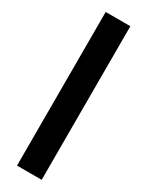

<svg xmlns="http://www.w3.org/2000/svg" viewBox="-241 -857 776 1011"><g transform="rotate(30 147.0 -352.0)"><path d="M72 115V-819H222V115Z"/></g></svg>

Font: Bitter Pro Black
Style: Regular
Weight: 900
Designer: Sol Matas, and Bitter project Authors
Foundry: Sol Matas
Version: Version 1.010